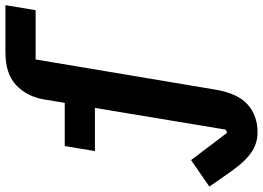

<svg xmlns="http://www.w3.org/2000/svg" viewBox="-186 -626 992 725"><g transform="rotate(-90 310.5 -264.0)"><path d="M173 212Q146 212 124 203Q102 194 83 178Q64 162 46 139.5Q28 117 9 89L-32 30L68 -39L171 97L183 92L265 -402H102L121 -516H284L297 -594Q308 -659 351 -699.5Q394 -740 475 -740H653L634 -626H448L334 53Q320 137 278 174.5Q236 212 173 212Z"/></g></svg>

Font: IBM Plex Mono
Style: Bold Italic
Weight: 700
Italic angle: -9°
Monospace: yes
Designer: Mike Abbink, Paul van der Laan, Pieter van Rosmalen
Foundry: Bold Monday
Version: Version 2.3